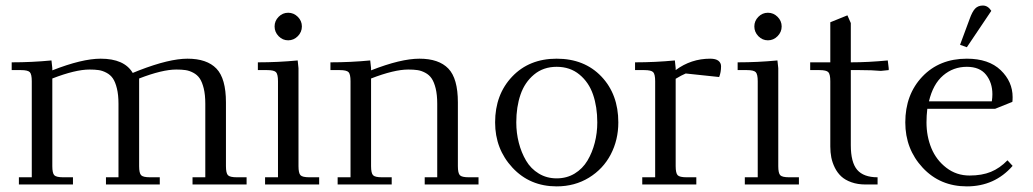

<svg xmlns="http://www.w3.org/2000/svg" viewBox="-20 -663 3711 690"><path d="M22 -411.1V-439Q94.7 -439 165 -445.8L168 -418V-410.2Q274.9 -452.1 341.8 -452.1Q426.8 -452.1 457 -400.9L480 -410.2Q588.4 -452.1 653.8 -452.1Q723.6 -452.1 757.8 -416.5Q792 -380.9 792 -294.9V-65.9Q792 -41 799.1 -33.4Q806.2 -25.9 831.1 -25.9H866.2V0H671.9V-25.9H717.8V-290Q717.8 -322.3 712.2 -345.2Q706.5 -368.2 697.8 -381.1Q689 -394 674.6 -401.6Q660.2 -409.2 646.5 -411.1Q632.8 -413.1 613.8 -413.1Q563 -413.1 480 -380.9V-65.9Q480 -41 487.1 -33.4Q494.1 -25.9 519 -25.9H554.2V0H360.8V-25.9H405.8V-290Q405.8 -322.3 400.1 -345.2Q394.5 -368.2 385.7 -381.1Q377 -394 362.5 -401.6Q348.1 -409.2 334.5 -411.1Q320.8 -413.1 301.8 -413.1Q251 -413.1 168 -380.9V-65.9Q168 -41 175 -33.4Q182.1 -25.9 207 -25.9H242.2V0H47.9V-25.9H94.2V-371.1Q94.2 -396 87.2 -403.6Q80.1 -411.1 55.2 -411.1Z M906.7 -411.1V-439Q979.5 -439 1049.8 -445.8L1052.7 -418V-65.9Q1052.7 -41 1059.8 -33.4Q1066.9 -25.9 1091.8 -25.9H1127V0H932.6V-25.9H979V-371.1Q979 -396 971.9 -403.6Q964.8 -411.1 939.9 -411.1ZM981.2 -533Q966.8 -547.9 966.8 -567.9Q966.8 -587.9 981.2 -602.5Q995.6 -617.2 1015.6 -617.2Q1035.6 -617.2 1050.3 -602.5Q1064.9 -587.9 1064.9 -567.9Q1064.9 -547.9 1050.3 -533Q1035.6 -518.1 1015.6 -518.1Q995.6 -518.1 981.2 -533Z M1167.5 -411.1V-439Q1240.2 -439 1310.5 -445.8L1313.5 -418V-410.2Q1420.4 -452.1 1487.3 -452.1Q1557.1 -452.1 1591.3 -416.5Q1625.5 -380.9 1625.5 -294.9V-65.9Q1625.5 -41 1632.6 -33.4Q1639.6 -25.9 1664.6 -25.9H1699.7V0H1506.3V-25.9H1551.3V-290Q1551.3 -322.3 1545.7 -345.2Q1540 -368.2 1531.2 -381.1Q1522.5 -394 1508.1 -401.6Q1493.7 -409.2 1480 -411.1Q1466.3 -413.1 1447.3 -413.1Q1396.5 -413.1 1313.5 -380.9V-65.9Q1313.5 -41 1320.6 -33.4Q1327.6 -25.9 1352.5 -25.9H1387.7V0H1193.4V-25.9H1239.7V-371.1Q1239.7 -396 1232.7 -403.6Q1225.6 -411.1 1200.7 -411.1Z M1759.3 -223.1Q1759.3 -323.2 1820.6 -387.7Q1881.8 -452.1 1980.5 -452.1Q2080.1 -452.1 2141.1 -388.2Q2202.1 -324.2 2202.1 -223.1Q2202.1 -160.2 2174.8 -107.9Q2147.5 -55.7 2096.4 -24.4Q2045.4 6.8 1980.5 6.8Q1884.3 6.8 1821.8 -60.3Q1759.3 -127.4 1759.3 -223.1ZM1835.4 -223.1Q1835.4 -185.1 1844.5 -149.9Q1853.5 -114.7 1870.6 -85.7Q1887.7 -56.6 1916.3 -39.3Q1944.8 -22 1980.5 -22Q2016.6 -22 2045.2 -39.3Q2073.7 -56.6 2091.1 -85.7Q2108.4 -114.7 2117.4 -149.9Q2126.5 -185.1 2126.5 -223.1Q2126.5 -278.8 2111.3 -323Q2096.2 -367.2 2062.5 -395Q2028.8 -422.9 1980.5 -422.9Q1932.6 -422.9 1899.2 -395Q1865.7 -367.2 1850.6 -323Q1835.4 -278.8 1835.4 -223.1Z M2262.2 -411.1V-439Q2335 -439 2405.3 -445.8L2408.2 -418V-411.1Q2463.4 -452.1 2532.2 -452.1Q2552.2 -452.1 2561.8 -444.6Q2571.3 -437 2571.3 -424.8Q2571.3 -403.3 2564.5 -386.2L2444.3 -398.9Q2429.2 -392.6 2408.2 -379.9V-65.9Q2408.2 -41 2415.3 -33.4Q2422.4 -25.9 2447.3 -25.9H2482.4V0H2288.1V-25.9H2334.5V-371.1Q2334.5 -396 2327.4 -403.6Q2320.3 -411.1 2295.4 -411.1Z M2630.9 -411.1V-439Q2703.6 -439 2773.9 -445.8L2776.9 -418V-65.9Q2776.9 -41 2783.9 -33.4Q2791 -25.9 2815.9 -25.9H2851.1V0H2656.7V-25.9H2703.1V-371.1Q2703.1 -396 2696 -403.6Q2689 -411.1 2664.1 -411.1ZM2705.3 -533Q2690.9 -547.9 2690.9 -567.9Q2690.9 -587.9 2705.3 -602.5Q2719.7 -617.2 2739.7 -617.2Q2759.8 -617.2 2774.4 -602.5Q2789.1 -587.9 2789.1 -567.9Q2789.1 -547.9 2774.4 -533Q2759.8 -518.1 2739.7 -518.1Q2719.7 -518.1 2705.3 -533Z M2891.6 -411.1V-439H2963.9V-583L3025.4 -607.9L3037.6 -580.1V-439Q3100.1 -439 3170.4 -445.8L3173.8 -418V-411.1L3145.5 -408.2Q3115.7 -411.1 3068.8 -411.1H3037.6V-141.1Q3037.6 -79.6 3060.5 -52.7Q3083.5 -25.9 3133.8 -25.9V0H3090.8Q3062 0 3039.6 -8.1Q3017.1 -16.1 3003.2 -29.1Q2989.3 -42 2980.2 -60.3Q2971.2 -78.6 2967.5 -97.2Q2963.9 -115.7 2963.9 -136.2V-371.1Q2963.9 -396 2956.8 -403.6Q2949.7 -411.1 2924.8 -411.1Z M3233.4 -223.1Q3233.4 -323.2 3294.7 -387.7Q3356 -452.1 3454.6 -452.1Q3533.2 -452.1 3576.2 -410.9Q3619.1 -369.6 3619.1 -314Q3619.1 -302.7 3618.2 -296.9L3556.2 -272H3312.5Q3309.6 -247.6 3309.6 -223.1Q3309.6 -173.3 3327.1 -130.6Q3344.7 -87.9 3380.9 -60.1Q3417 -32.2 3464.4 -32.2Q3508.8 -32.2 3541 -45.4Q3573.2 -58.6 3600.6 -86.9L3619.1 -66.9Q3554.7 6.8 3454.6 6.8Q3358.4 6.8 3295.9 -60.3Q3233.4 -127.4 3233.4 -223.1ZM3318.4 -298.8H3544.4Q3546.4 -312.5 3546.4 -324.2Q3546.4 -365.7 3523.7 -394.3Q3501 -422.9 3454.6 -422.9Q3405.8 -422.9 3369.4 -391.8Q3333 -360.8 3318.4 -298.8ZM3430.2 -502 3464.4 -594.2Q3474.1 -621.6 3484.6 -632.3Q3495.1 -643.1 3512.2 -643.1Q3530.3 -643.1 3542.5 -624L3454.6 -493.2Z"/></svg>

Font: Dihjauti
Style: Regular
Weight: 400
Designer: T. Christopher White
Version: Version 3.0.0